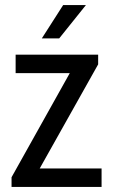

<svg xmlns="http://www.w3.org/2000/svg" viewBox="-20 -738 446 758"><path d="M213.7 -586.4H145.1L229.4 -718.1H319.3ZM381 -73V0H25.6V-38.2L255.4 -449.2H41.7V-522.2H367.5V-483.9L136.8 -73Z"/></svg>

Font: Puralecka Narrow
Style: Regular
Weight: 400
Designer: Hector Gatti, Marcela Romero, Pablo Cosgaya and Nicolas Silva
Version: Version 1.004;PS 001.004;hotconv 1.0.70;makeotf.lib2.5.58329